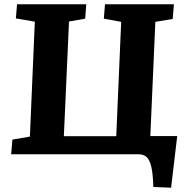

<svg xmlns="http://www.w3.org/2000/svg" viewBox="-20 -720 860 896"><path d="M278 -84.5H522.5L545.5 -618L464.5 -633L470 -700H791.5L786 -631.5L705 -618L681.5 -85H807L778.5 156L695.5 152.5Q694 92.5 686.3 59.3Q678.5 26 664.3 13Q650 0 626.5 0H32L38 -68.5L119.5 -82.5L142.5 -619L54 -634L59.5 -700H382.5L377.5 -633L302 -619.5Z"/></svg>

Font: Literata
Style: Italic
Weight: 400
Italic angle: -2°
Designer: Latin by Veronika Burian and Jose Scaglione. Greek by Irene Vlachou. Cyrillic by Vera Evstafieva
Foundry: TypeTogether
Version: Version 3.103;gftools[0.9.29]